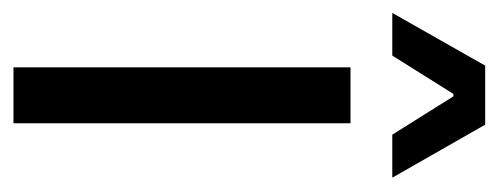

<svg xmlns="http://www.w3.org/2000/svg" viewBox="-252 -480 723 278"><g transform="rotate(90 109.0 -341.5)"><path d="M68 0V-488H149V0ZM65.5 -683H151L227.5 -549V-548.5H165.5L110 -637H106.5L51 -548.5H-10.5V-549Z"/></g></svg>

Font: Anek Tamil
Style: Regular
Weight: 400
Designer: Aadarsh Rajan (Tamil), Yesha Goshar (Latin)
Foundry: Ek Type
Version: Version 1.003